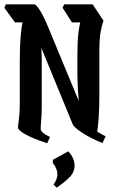

<svg xmlns="http://www.w3.org/2000/svg" viewBox="-21 -659 535 883"><path d="M196 0Q130 -22 96 -41Q62 -60 62 -72Q62 -83 64 -95Q66 -107 68 -130Q70 -153 70 -196V-372Q70 -443 73.5 -487Q77 -531 83 -556H48L-1 -623L6 -639H138Q144 -639 161 -614Q178 -589 201 -533L341 -195Q336 -253 335 -308V-408Q335 -463 338.5 -497.5Q342 -532 348 -556H310L267 -623L274 -639H405L455 -564Q448 -545 442 -513.5Q436 -482 436 -423V-233Q436 -160 432.5 -114Q429 -68 426 -54Q435 -48 445 -42.5Q455 -37 465 -32L450 -1Q394 -24 356.5 -49Q319 -74 314 -86L169 -439Q171 -408 171 -376Q171 -344 171 -313V-174Q171 -131 168.5 -105.5Q166 -80 166 -66Q166 -49 209 -29ZM293 37Q322 68 322 103Q322 129 304.5 150Q287 171 240 204L225 190Q243 164 243 144Q243 116 222 91V76Z"/></svg>

Font: Jaini
Style: Regular
Weight: 400
Designer: Maithili Shingre, Girish Dalvi (Devanagari), Taresh Vohra (Latin)
Foundry: Ek Type
Version: Version 2.000; ttfautohint (v1.8.4.7-5d5b)